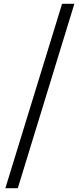

<svg xmlns="http://www.w3.org/2000/svg" viewBox="-20 -805 416 1002"><path d="M73 177 368 -785H304L8 177Z"/></svg>

Font: AllPunType SemiBold
Style: Regular
Weight: 600
Version: 1.0